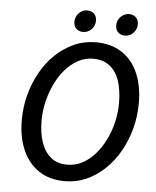

<svg xmlns="http://www.w3.org/2000/svg" viewBox="-57 -864 753 924"><g transform="rotate(5 320.0 -402.0)"><path d="M290 12Q217 12 165.5 -22Q114 -56 86.5 -118Q59 -180 59 -263Q59 -326 74.5 -385Q90 -444 119 -495.5Q148 -547 188 -585Q228 -623 277 -645Q326 -667 382 -667Q455 -667 507 -633.5Q559 -600 586 -538Q613 -476 613 -392Q613 -330 597.5 -271Q582 -212 553 -160.5Q524 -109 484 -70.5Q444 -32 395 -10Q346 12 290 12ZM295 -68Q334 -68 368 -86Q402 -104 429.5 -135.5Q457 -167 477 -207.5Q497 -248 507.5 -293.5Q518 -339 518 -385Q518 -446 503 -491.5Q488 -537 456 -562Q424 -587 376 -587Q338 -587 304 -569Q270 -551 242.5 -519.5Q215 -488 195.5 -447.5Q176 -407 165 -361.5Q154 -316 154 -270Q154 -209 169.5 -164Q185 -119 216 -93.5Q247 -68 295 -68ZM315 -711Q296 -711 283 -723Q270 -735 270 -757Q270 -781 287 -798.5Q304 -816 327 -816Q347 -816 360 -804Q373 -792 373 -770Q373 -746 356 -728.5Q339 -711 315 -711ZM518 -711Q498 -711 485 -723Q472 -735 472 -757Q472 -781 489 -798.5Q506 -816 530 -816Q549 -816 562 -804Q575 -792 575 -770Q575 -746 558 -728.5Q541 -711 518 -711Z"/></g></svg>

Font: Source Sans 3 ExtraLight Medium
Style: Italic
Weight: 500
Italic angle: -11°
Version: Version 3.052;hotconv 1.1.0;makeotfexe 2.6.0